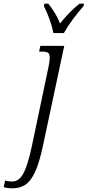

<svg xmlns="http://www.w3.org/2000/svg" viewBox="-147 -786 478 1046"><path d="M-78 240Q-93 240 -106 238Q-119 236 -127 234L-119 197Q-112 200 -101.5 201.5Q-91 203 -81 203Q-57 203 -38.5 185Q-20 167 -4.5 124.5Q11 82 27 8L117 -420Q121 -438 122.5 -451Q124 -464 124 -472Q124 -492 114.5 -498.5Q105 -505 80 -505H66L73 -536H203L87 8Q67 102 43.5 152Q20 202 -10 221Q-40 240 -78 240ZM144 -606Q137 -642 122.5 -682Q108 -722 92 -753L95 -766H116Q134 -745 152 -715Q170 -685 180 -658Q201 -685 229.5 -714.5Q258 -744 286 -766H311L308 -753Q279 -720 250 -681Q221 -642 201 -606Z"/></svg>

Font: Noto Serif ExtraCondensed Light
Style: Italic
Weight: 300
Width: 2
Italic angle: -12°
Designer: Monotype Design Team
Foundry: Monotype Imaging Inc.
Version: Version 2.014; ttfautohint (v1.8.4.7-5d5b)